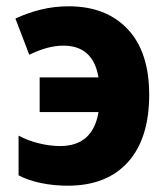

<svg xmlns="http://www.w3.org/2000/svg" viewBox="-20 -580 532 610"><path d="M195 10Q151 10 110 1.5Q69 -7 39 -23V-149Q69 -133 104 -124.5Q139 -116 171 -116Q275 -116 293 -224H106V-334H293Q276 -435 181 -435Q132 -435 73 -406L29 -521Q67 -539 109.5 -549.5Q152 -560 198 -560Q317 -560 385.5 -487.5Q454 -415 454 -279Q454 -140 386.5 -65Q319 10 195 10Z"/></svg>

Font: Noto Sans SemiCondensed ExtraBold
Style: Regular
Weight: 800
Width: 4
Designer: Monotype Design Team
Foundry: Monotype Imaging Inc.
Version: Version 2.013; ttfautohint (v1.8.4.7-5d5b)